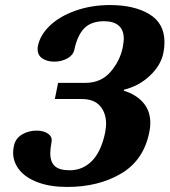

<svg xmlns="http://www.w3.org/2000/svg" viewBox="-20 -730 671 760"><path d="M32 -126Q32 -139 35 -152Q41 -182 67 -197.5Q93 -213 125 -213Q153 -213 170.5 -200.5Q188 -188 184 -168Q179 -140 179 -124Q179 -89 197 -72.5Q215 -56 256 -56Q307 -56 343.5 -92.5Q380 -129 396 -204Q400 -228 400 -239Q400 -283 376 -310.5Q352 -338 304 -338H197L210 -402H318Q380 -402 417.5 -445.5Q455 -489 466 -543Q470 -567 470 -576Q470 -611 450 -628.5Q430 -646 392 -646Q341 -646 313.5 -618Q286 -590 274 -532Q269 -511 246 -498.5Q223 -486 195 -486Q167 -486 148 -498.5Q129 -511 129 -535Q129 -543 130 -548Q139 -592 178 -629Q217 -666 279.5 -688Q342 -710 416 -710Q511 -710 571 -674Q631 -638 631 -563Q631 -542 627 -522Q617 -471 573 -430Q529 -389 471 -375L470 -371Q519 -356 547 -323.5Q575 -291 575 -243Q575 -224 571 -207Q549 -96 459.5 -43Q370 10 246 10Q179 10 130.5 -8Q82 -26 57 -57Q32 -88 32 -126Z"/></svg>

Font: Taviraj
Style: Bold Italic
Weight: 700
Italic angle: -12°
Designer: Katatrad Team
Foundry: CadsonDemak
Version: Version 1.001